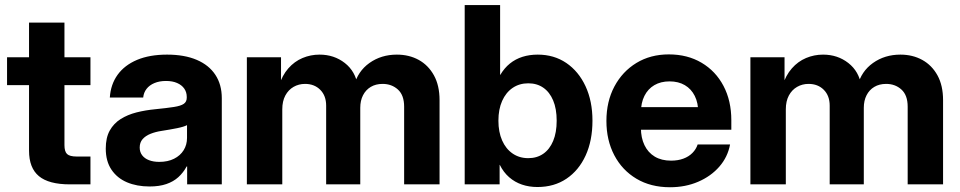

<svg xmlns="http://www.w3.org/2000/svg" viewBox="-20 -748 3897 779"><path d="M347 -515.6V-402.7H8.6V-515.6ZM97.8 -656.2H241.5V-159.3Q241.5 -133.2 252.1 -123.1Q262.7 -112.9 291.8 -112.9Q304.1 -112.9 320.9 -112.9Q337.8 -112.9 347 -112.9V0Q334 0 310.6 0Q287.2 0 263.4 0Q178 0 137.9 -33.3Q97.8 -66.5 97.8 -136.8Z M586.7 8.6Q535.1 8.6 495.1 -8.4Q455.1 -25.5 432.1 -59.8Q409.1 -94 409.1 -145.3Q409.1 -189.2 425.2 -218.2Q441.4 -247.2 469.4 -264.9Q497.4 -282.6 533.8 -291.9Q570.3 -301.1 610.5 -304.9Q657.7 -309.6 685.6 -314Q713.5 -318.3 725.6 -326.7Q737.7 -335 737.7 -351.6V-354.9Q737.7 -374 727.6 -388.5Q717.5 -403 698.7 -411.2Q679.9 -419.5 653.5 -419.5Q626.8 -419.5 606.6 -411Q586.4 -402.6 574.7 -387.5Q562.9 -372.4 561 -352.4H425.6Q429.1 -405.8 457.3 -444.8Q485.5 -483.7 536.2 -505.1Q586.9 -526.4 657.7 -526.4Q728.3 -526.4 778.1 -505.2Q827.8 -484 853.8 -444.4Q879.9 -404.9 879.9 -349.7V0H739.3V-72.7H737.3Q723.8 -47.6 703.7 -29.3Q683.5 -11 654.8 -1.2Q626.2 8.6 586.7 8.6ZM626.3 -91.2Q661 -91.2 686.3 -104Q711.6 -116.7 725.2 -138.7Q738.8 -160.6 738.8 -188.5V-240.3Q726.6 -233.6 698.4 -227.9Q670.2 -222.3 635 -216.8Q610.5 -213.1 590.5 -205Q570.5 -197 558.6 -183.5Q546.8 -170 546.8 -149.4Q546.8 -131.2 556.7 -118.1Q566.6 -105 584.5 -98.1Q602.3 -91.2 626.3 -91.2Z M981.6 0V-515.6H1120.2V-399.6H1111.5Q1125.1 -442.5 1149.8 -470.6Q1174.6 -498.8 1207.4 -512.6Q1240.2 -526.4 1276.4 -526.4Q1335.4 -526.4 1379 -492.4Q1422.5 -458.4 1431.7 -399.6H1416.5Q1431.2 -458.5 1479 -492.5Q1526.8 -526.4 1590.1 -526.4Q1639.9 -526.4 1679 -504.9Q1718 -483.3 1740.7 -442.1Q1763.4 -400.8 1763.4 -341.6V0H1619.7V-315.2Q1619.7 -361.8 1594.5 -384.7Q1569.2 -407.6 1532.4 -407.6Q1504.6 -407.6 1484.2 -395.4Q1463.9 -383.2 1452.8 -361.4Q1441.7 -339.6 1441.7 -310.7V0H1303.3V-319.3Q1303.3 -359.6 1279.4 -383.6Q1255.5 -407.6 1217.6 -407.6Q1192.3 -407.6 1171.2 -395.6Q1150.2 -383.6 1137.7 -360.6Q1125.3 -337.5 1125.3 -304.4V0Z M2160.6 10.8Q2126.9 10.8 2097.7 0.9Q2068.5 -9 2045.6 -29.1Q2022.7 -49.1 2007.8 -79.2H2007.1V0H1865.4V-727.5H2009.1V-444.2H2009.8Q2026.4 -472.2 2048.9 -490.3Q2071.5 -508.5 2100 -517.5Q2128.5 -526.4 2161.7 -526.4Q2227.8 -526.4 2277.7 -492.5Q2327.6 -458.5 2355.7 -398.1Q2383.8 -337.7 2383.8 -258.3Q2383.8 -177.7 2356.1 -117.1Q2328.3 -56.5 2278.3 -22.9Q2228.3 10.8 2160.6 10.8ZM2123.4 -106.3Q2158.6 -106.3 2184.3 -124.2Q2210.1 -142.1 2224.3 -176.1Q2238.6 -210.1 2238.6 -258.3Q2238.6 -306.8 2224.3 -340.5Q2210.1 -374.3 2184.3 -392.2Q2158.6 -410 2123.4 -410Q2087.2 -410 2059.8 -391.3Q2032.4 -372.5 2017.3 -338.5Q2002.2 -304.5 2002.2 -258.3Q2002.2 -212.4 2017.3 -178.1Q2032.4 -143.9 2059.8 -125.1Q2087.2 -106.3 2123.4 -106.3Z M2698.4 11.7Q2620.3 11.7 2562.3 -22.8Q2504.2 -57.4 2472.3 -118.3Q2440.4 -179.2 2440.4 -257.4Q2440.4 -336.2 2472.8 -397.1Q2505.3 -458 2562.3 -492.7Q2619.4 -527.3 2693.6 -527.3Q2769.3 -527.3 2826.5 -493.4Q2883.8 -459.5 2915.5 -399.3Q2947.2 -339 2947.2 -260.3V-221.5H2491.7V-313.3H2877.9L2813 -291.6Q2813 -330.6 2798.8 -358.9Q2784.6 -387.2 2758.6 -402.5Q2732.6 -417.8 2696.5 -417.8Q2660.9 -417.8 2634.8 -402.5Q2608.8 -387.2 2594.6 -358.9Q2580.4 -330.6 2580.4 -291.6V-228.8Q2580.4 -189 2594.8 -159.1Q2609.2 -129.1 2636.5 -112.6Q2663.9 -96.2 2702.6 -96.2Q2730.8 -96.2 2752.7 -104.4Q2774.6 -112.5 2789.3 -127.4Q2804.1 -142.2 2810.6 -161.9H2942.1Q2932.6 -110.8 2898.4 -71.7Q2864.2 -32.6 2812.5 -10.5Q2760.9 11.7 2698.4 11.7Z M3024.6 0V-515.6H3163.1V-399.6H3154.5Q3168 -442.5 3192.8 -470.6Q3217.6 -498.8 3250.4 -512.6Q3283.2 -526.4 3319.4 -526.4Q3378.4 -526.4 3421.9 -492.4Q3465.5 -458.4 3474.7 -399.6H3459.4Q3474.2 -458.5 3522 -492.5Q3569.8 -526.4 3633.1 -526.4Q3682.9 -526.4 3721.9 -504.9Q3761 -483.3 3783.7 -442.1Q3806.3 -400.8 3806.3 -341.6V0H3662.7V-315.2Q3662.7 -361.8 3637.4 -384.7Q3612.2 -407.6 3575.4 -407.6Q3547.6 -407.6 3527.2 -395.4Q3506.8 -383.2 3495.8 -361.4Q3484.7 -339.6 3484.7 -310.7V0H3346.3V-319.3Q3346.3 -359.6 3322.4 -383.6Q3298.5 -407.6 3260.6 -407.6Q3235.2 -407.6 3214.2 -395.6Q3193.1 -383.6 3180.7 -360.6Q3168.3 -337.5 3168.3 -304.4V0Z"/></svg>

Font: Inter Khmer Looped
Style: Regular
Weight: 400
Designer: Rasmus Andersson, Sovichet Tep
Foundry: Anagata Design
Version: Version 1.000